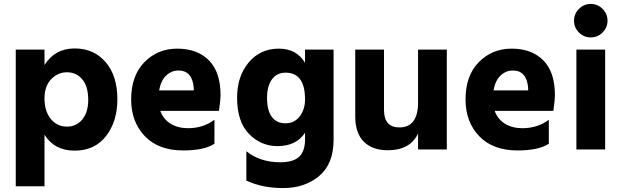

<svg xmlns="http://www.w3.org/2000/svg" viewBox="-20 -759 3158 975"><path d="M320 -116Q368 -116 398 -152.5Q428 -189 428 -252Q428 -321 397.5 -356.5Q367 -392 320 -392Q274 -392 240 -357Q206 -322 206 -259Q206 -194 238 -155Q270 -116 320 -116ZM206 -507V-429Q259 -513 359 -513Q457 -513 516.5 -443.5Q576 -374 576 -255Q576 -142 518.5 -68Q461 6 359 6Q256 6 206 -75V187H60V-507Z M964 -300V-312Q957 -401 886 -401Q851 -401 824 -375.5Q797 -350 788 -300ZM1069 -151V-29Q1017 5 910 5Q785 5 715.5 -67.5Q646 -140 646 -254Q646 -375 713.5 -443.5Q781 -512 880 -512Q982 -512 1041 -452.5Q1100 -393 1100 -275Q1100 -252 1092 -196H794Q809 -154 846 -131Q883 -108 935 -108Q1012 -108 1069 -151Z M1429 -133Q1476 -133 1502.5 -168.5Q1529 -204 1529 -254Q1529 -390 1430 -390Q1386 -390 1361 -356Q1336 -322 1336 -262Q1336 -199 1360 -166Q1384 -133 1429 -133ZM1529 -507H1674V-49Q1674 73 1601 134.5Q1528 196 1418 196Q1311 196 1231 158V9Q1301 65 1403 65Q1469 65 1499 37Q1529 9 1529 -51V-85Q1485 -17 1389 -17Q1305 -17 1244.5 -79Q1184 -141 1184 -263Q1184 -371 1242.5 -441.5Q1301 -512 1396 -512Q1486 -512 1529 -440Z M2103 -507H2249V0H2103V-81Q2063 4 1949 4Q1871 4 1827.5 -39.5Q1784 -83 1784 -168V-507H1930V-201Q1930 -112 2008 -112Q2103 -112 2103 -239Z M2662 -300V-312Q2655 -401 2584 -401Q2549 -401 2522 -375.5Q2495 -350 2486 -300ZM2767 -151V-29Q2715 5 2608 5Q2483 5 2413.5 -67.5Q2344 -140 2344 -254Q2344 -375 2411.5 -443.5Q2479 -512 2578 -512Q2680 -512 2739 -452.5Q2798 -393 2798 -275Q2798 -252 2790 -196H2492Q2507 -154 2544 -131Q2581 -108 2633 -108Q2710 -108 2767 -151Z M2907 0V-507H3053V0ZM2920 -594Q2895 -619 2895 -654Q2895 -689 2920 -714Q2945 -739 2980 -739Q3015 -739 3040 -714Q3065 -689 3065 -654Q3065 -619 3040 -594Q3015 -569 2980 -569Q2945 -569 2920 -594Z"/></svg>

Font: Hind Bold
Style: Regular
Weight: 700
Designer: Manushi Parikh, Satya Rajpurohit
Foundry: Indian Type Foundry
Version: Version 1.201;PS 1.0;hotconv 1.0.78;makeotf.lib2.5.61930; tt